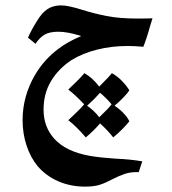

<svg xmlns="http://www.w3.org/2000/svg" viewBox="-20 -358 640 714"><path d="M539 -264Q526 -216 513 -184Q483 -187 455 -187Q395 -187 341 -173.5Q287 -160 245 -134Q197 -102 169.5 -56Q142 -10 142 50Q142 114 182 158Q225 206 316 222Q361 229 410 232Q462 234 509 242L496 282Q467 281 444.5 288.5Q422 296 397 309Q373 322 351.5 329Q330 336 296 336Q243 336 197.5 316.5Q152 297 120 260Q93 227 78.5 182.5Q64 138 64 89Q64 0 110 -79Q144 -137 198 -177Q232 -203 282 -224Q232 -240 197 -240Q164 -240 145.5 -229Q127 -218 112 -195L84 -218Q99 -251 117 -279Q136 -311 157 -324.5Q178 -338 207 -338Q233 -338 284 -322Q328 -308 376 -298.5Q424 -289 492 -289Q531 -289 547 -290Q545 -283 543 -276.5Q541 -270 539 -264ZM293 30Q260 -5 234 -25Q249 -39 266 -56Q283 -73 294 -86Q325 -68 349 -36Q388 -75 396 -86Q416 -75 433.5 -57Q451 -39 461 -22Q454 -11 438 5.5Q422 22 406 35Q424 47 439 62.5Q454 78 461 93Q453 104 435 122Q417 140 401 153Q381 127 352 101Q328 129 299 153Q264 112 234 89Q248 76 266.5 58Q285 40 293 30ZM349 78Q383 46 395 30Q377 8 352 -13Q332 10 304 35Q332 55 349 78Z"/></svg>

Font: Mirza SemiBold
Style: Regular
Weight: 600
Designer: Arabic design by Kourosh Beigpour, Latin design by Eduardo Tunni, engineering by Lasse Fister
Version: Version 1.0010g